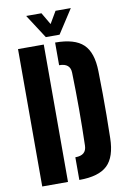

<svg xmlns="http://www.w3.org/2000/svg" viewBox="-104 -1040 732 1101"><g transform="rotate(-10 262.0 -489.5)"><path d="M50 0V-800H200V0ZM266 0V-132H267Q330.5 -132 332 -188Q338 -400.5 332 -613Q330.5 -668 267 -668H266V-800H267Q379.5 -800 429.8 -752.2Q480 -704.5 482 -595Q483.5 -525.5 484 -463Q484.5 -400.5 484 -338Q483.5 -275.5 482 -206Q480 -96 429.8 -48Q379.5 0 267 0ZM219 -840 129 -979H218L259 -909L300 -979H389L299 -840Z"/></g></svg>

Font: Big Shoulders Stencil Text Black
Style: Regular
Weight: 900
Designer: Patric King
Foundry: XO Type Co
Version: Version 1.000